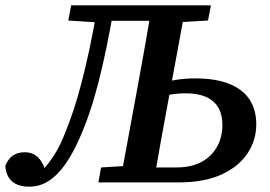

<svg xmlns="http://www.w3.org/2000/svg" viewBox="-43 -684 1012 720"><path d="M67 16Q24 16 1.5 -4.5Q-21 -25 -23 -62Q-13 -88 5 -100.5Q23 -113 50 -113Q82 -113 102 -91.5Q122 -70 132 -30L89 -23L105 -32Q124 -53 140 -73.5Q156 -94 171 -120.5Q186 -147 201 -185Q217 -224 232 -269Q247 -314 262 -371Q277 -428 292.5 -500Q308 -572 323 -664H386Q371 -577 356 -504.5Q341 -432 325 -370.5Q309 -309 291.5 -258Q274 -207 255 -165Q231 -110 202.5 -69Q174 -28 140.5 -6Q107 16 67 16ZM326 0 336 -56 465 -64H482L476 0ZM347 -606 352 -664H587L582 -606ZM338 -599 213 -607 224 -664H353L347 -599ZM407 0 473 -358Q487 -434 500.5 -510.5Q514 -587 527 -664H654L588 -306Q574 -230 560 -153Q546 -76 533 0ZM480 0 485 -56H618Q662 -56 694.5 -68.5Q727 -81 748.5 -103.5Q770 -126 780.5 -154.5Q791 -183 791 -215Q791 -255 775 -281.5Q759 -308 728.5 -321Q698 -334 654 -334Q620 -334 592 -328.5Q564 -323 539 -316L544 -368Q568 -375 605.5 -382.5Q643 -390 689 -390Q766 -390 817 -369.5Q868 -349 893 -310.5Q918 -272 918 -218Q918 -158 885 -108.5Q852 -59 787.5 -29.5Q723 0 627 0ZM583 -599 589 -664H748L737 -607L599 -599Z"/></svg>

Font: Source Serif 4 SemiBold
Style: Italic
Weight: 600
Italic angle: -12°
Designer: Frank Grießhammer
Foundry: Adobe Systems Incorporated
Version: Version 4.004;hotconv 1.0.116;makeotfexe 2.5.65601